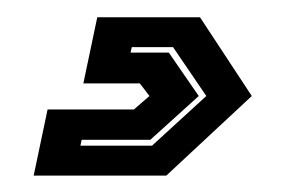

<svg xmlns="http://www.w3.org/2000/svg" viewBox="-20 -34 359 228"><path d="M20 174.5 36.5 96H139L157.5 80L146 65H79L95.5 -13.5H217.5L279 80L177.5 174.5ZM75.5 139H160.5L225 80L185.5 22H136.5L135 28.5H180.5L216 80L158.5 132H77Z"/></svg>

Font: Tourney Expanded ExtraBold
Style: Italic
Weight: 800
Width: 7
Italic angle: -12°
Designer: Tyler Finck
Foundry: Etcetera Type Co
Version: Version 1.010; ttfautohint (v1.8.3)